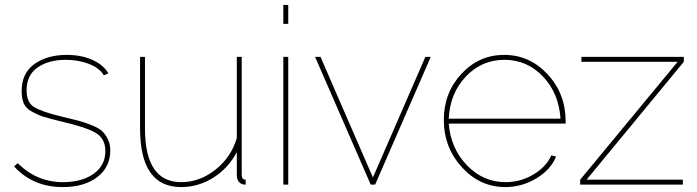

<svg xmlns="http://www.w3.org/2000/svg" viewBox="-20 -750 2832 780"><path d="M235 10Q114 10 37 -74L52 -87Q130 -10 235 -10Q313 -10 360.5 -44Q408 -78 408 -136Q408 -188 367.5 -211Q327 -234 227 -257Q178 -269 156 -276Q134 -283 109.5 -296.5Q85 -310 76.5 -330Q68 -350 68 -380Q68 -453 120 -490Q172 -527 251 -527Q312 -527 357 -506Q402 -485 420 -452L402 -444Q384 -474 341 -490.5Q298 -507 247 -507Q178 -507 133 -476Q88 -445 88 -383Q88 -335 117 -316Q146 -297 228 -277Q274 -266 297.5 -260Q321 -254 351 -242Q381 -230 394.5 -217.5Q408 -205 418 -185Q428 -165 428 -139Q428 -71 375 -30.5Q322 10 235 10Z M549 -228V-519H569V-228Q569 -10 716 -10Q791 -10 855 -60.5Q919 -111 942 -189V-519H962V-40Q962 -20 978 -20V0Q967 0 964 -2Q942 -10 942 -40V-132Q908 -67 847 -28.5Q786 10 716 10Q549 10 549 -228Z M1131 -653V-730H1151V-653ZM1131 0V-519H1151V0Z M1486 0 1260 -519H1282L1495 -29L1708 -519H1730L1504 0Z M2033 10Q1930 10 1856.5 -70.5Q1783 -151 1783 -263Q1783 -373 1854.5 -450Q1926 -527 2028 -527Q2131 -527 2204 -449Q2277 -371 2278 -259V-248H1803Q1811 -147 1877 -78.5Q1943 -10 2034 -10Q2094 -10 2146 -40.5Q2198 -71 2220 -119L2239 -114Q2218 -61 2159 -25.5Q2100 10 2033 10ZM1803 -268H2257Q2250 -372 2185.5 -439.5Q2121 -507 2029 -507Q1937 -507 1872.5 -439Q1808 -371 1803 -268Z M2337 -20 2733 -499H2342V-519H2758V-499L2363 -20H2754V0H2337Z"/></svg>

Font: Raleway-v4020 Thin
Style: Regular
Weight: 250
Designer: Matt McInerney, Pablo Impallari, Rodrigo Fuenzalida
Foundry: Matt McInerney, Pablo Impallari, Rodrigo Fuenzalida
Version: Version 4.020;PS 004.020;hotconv 1.0.88;makeotf.lib2.5.64775